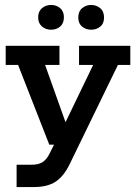

<svg xmlns="http://www.w3.org/2000/svg" viewBox="-20 -584 549 775"><path d="M117 171H47V81H107Q136 81 152.5 70Q169 59 181 34L214 -32L244 0H179L53 -322H3V-399H220V-322H162L249 -78L235 -71L356 -322H299V-399H506V-322H456L262 77Q238 127 205 149Q172 171 117 171ZM186 -464Q165 -464 149.5 -477Q134 -490 134 -514Q134 -538 149.5 -551Q165 -564 186 -564Q208 -564 223 -551Q238 -538 238 -514Q238 -490 223 -477Q208 -464 186 -464ZM348 -464Q327 -464 311.5 -476.5Q296 -489 296 -513Q296 -538 311.5 -551Q327 -564 348 -564Q369 -564 384.5 -551Q400 -538 400 -513Q400 -489 384.5 -476.5Q369 -464 348 -464Z"/></svg>

Font: Rokkitt SemiBold SemiBold
Style: Regular
Weight: 600
Version: Version 3.103